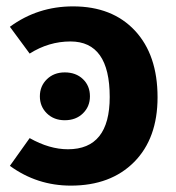

<svg xmlns="http://www.w3.org/2000/svg" viewBox="-20 -566 552 602"><path d="M209 -546Q332 -546 403 -470Q474 -394 474 -261Q474 -132 400.5 -58Q327 16 202 16Q96 16 11 -46L73 -133Q135 -98 193 -98Q324 -98 324 -262Q324 -436 201 -436Q133 -436 73 -398L11 -482Q98 -546 209 -546ZM183 -339Q218 -339 240 -318Q262 -297 262 -264Q262 -232 240 -210.5Q218 -189 183 -189Q149 -189 127 -210.5Q105 -232 105 -264Q105 -296 127 -317.5Q149 -339 183 -339Z"/></svg>

Font: FiraGO SemiBold
Style: Regular
Weight: 600
Designer: bBox Type
Foundry: bBox Type GmbH
Version: Version 1.001;PS 001.001;hotconv 1.0.88;makeotf.lib2.5.64775